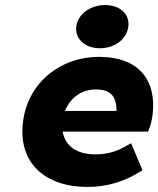

<svg xmlns="http://www.w3.org/2000/svg" viewBox="-20 -728 627 760"><path d="M327 12C405 12 473 -11 527 -44L544 -54L499 -161L479 -150C442 -128 403 -117 359 -117C286 -117 239 -147 228 -207H566L571 -220C577 -233 581 -253 584 -274C600 -405 535 -503 371 -503C222 -503 90 -403 71 -245C51 -85 156 12 327 12ZM359 -374C416 -374 442 -348 441 -289H237C261 -347 309 -374 359 -374ZM488 -623C494 -672 455 -708 396 -708C339 -708 288 -673 282 -623C276 -573 318 -537 375 -537C434 -537 482 -573 488 -623Z"/></svg>

Font: Falling Sky
Style: ExBdObl
Weight: 400
Designer: Paul D. Hunt
Foundry: Adobe Systems Incorporated
Version: Version 1.02